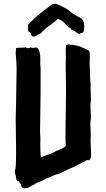

<svg xmlns="http://www.w3.org/2000/svg" viewBox="-20 -978 570 1032"><path d="M59.6 -61.5C59.6 -55.7 59.6 -45.9 64.5 -34.2C66.4 -29.3 66.4 2 79.1 -5.9C84 1 88.9 8.8 93.8 15.6C93.8 24.4 96.7 29.3 105.5 34.2C113.3 34.2 121.1 32.2 128.9 32.2C132.8 29.3 135.7 28.3 139.6 25.4C142.6 25.4 140.6 26.4 153.3 18.6C166 14.6 167 9.8 177.7 4.9C188.5 0 199.2 -2.9 210 -7.8C216.8 -10.7 219.7 -14.6 226.6 -17.6C234.4 -21.5 241.2 -22.5 248 -25.4C256.8 -29.3 264.6 -34.2 275.4 -38.1C284.2 -41 293 -42 301.8 -45.9C318.4 -52.7 334 -62.5 349.6 -69.3C360.4 -74.2 369.1 -77.1 379.9 -82C398.4 -90.8 415 -102.5 433.6 -109.4C438.5 -113.3 443.4 -115.2 448.2 -118.2C449.2 -117.2 453.1 -116.2 460 -117.2C467.8 -124 469.7 -136.7 469.7 -147.5C469.7 -170.9 466.8 -196.3 466.8 -219.7C466.8 -231.4 467.8 -242.2 467.8 -253.9C467.8 -272.5 465.8 -290 465.8 -308.6C465.8 -315.4 465.8 -323.2 466.8 -330.1C467.8 -336.9 468.8 -342.8 468.8 -349.6C468.8 -364.3 466.8 -377 466.8 -389.6L465.8 -408.2C465.8 -419.9 468.8 -431.6 468.8 -444.3C468.8 -463.9 466.8 -483.4 466.8 -502C466.8 -508.8 466.8 -515.6 467.8 -522.5C466.8 -527.3 465.8 -532.2 465.8 -535.2C465.8 -540 465.8 -543.9 464.8 -550.8C463.9 -559.6 463.9 -570.3 463.9 -581.1C463.9 -599.6 461.9 -617.2 461.9 -635.7C461.9 -656.2 464.8 -681.6 460.9 -702.1C460.9 -709 417 -722.7 411.1 -728.5C409.2 -730.5 405.3 -730.5 400.4 -728.5C396.5 -728.5 399.4 -734.4 388.7 -733.4C381.8 -733.4 376 -737.3 369.1 -737.3C365.2 -737.3 362.3 -736.3 358.4 -737.3C355.5 -740.2 353.5 -739.3 345.7 -739.3C344.7 -739.3 341.8 -737.3 335 -734.4C332 -711.9 334 -691.4 334 -668.9C334 -654.3 333 -639.6 333 -625C333 -579.1 335 -534.2 335 -488.3C335 -414.1 332 -342.8 332 -271.5C332 -245.1 332 -218.8 333 -192.4C325.2 -184.6 290 -167 282.2 -167C274.4 -159.2 210.9 -135.7 199.2 -132.8C197.3 -157.2 196.3 -180.7 196.3 -205.1C196.3 -212.9 197.3 -220.7 197.3 -228.5C197.3 -243.2 195.3 -256.8 195.3 -271.5C195.3 -338.9 198.2 -408.2 198.2 -475.6C198.2 -520.5 198.2 -565.4 198.2 -610.4C198.2 -619.1 196.3 -627.9 196.3 -635.7C196.3 -655.3 201.2 -706.1 177.7 -722.7C172.9 -722.7 167 -721.7 155.3 -720.7C148.4 -720.7 151.4 -721.7 144.5 -724.6C140.6 -720.7 136.7 -718.8 131.8 -718.8C127 -718.8 123 -720.7 118.2 -723.6C112.3 -720.7 74.2 -722.7 66.4 -719.7C67.4 -710.9 63.5 -704.1 64.5 -689.5C66.4 -662.1 69.3 -635.7 69.3 -609.4C69.3 -545.9 66.4 -483.4 66.4 -419.9C66.4 -393.6 64.5 -368.2 64.5 -341.8C64.5 -286.1 66.4 -231.4 66.4 -172.9C66.4 -143.6 66.4 -97.7 63.5 -72.3C63.5 -68.4 59.6 -68.4 59.6 -61.5ZM131.8 -809.6C138.7 -806.6 142.6 -802.7 146.5 -797.9C147.5 -788.1 152.3 -782.2 160.2 -780.3C174.8 -783.2 183.6 -793 198.2 -797.9C203.1 -802.7 210 -812.5 216.8 -815.4C220.7 -822.3 226.6 -825.2 230.5 -830.1C250 -840.8 273.4 -862.3 292 -877C300.8 -874 308.6 -866.2 317.4 -863.3C328.1 -852.5 337.9 -841.8 349.6 -830.1C360.4 -830.1 359.4 -822.3 366.2 -817.4C381.8 -813.5 390.6 -801.8 405.3 -794.9C412.1 -798.8 418 -802.7 425.8 -802.7C432.6 -809.6 432.6 -825.2 432.6 -833C432.6 -858.4 430.7 -856.4 420.9 -876C405.3 -887.7 386.7 -893.6 371.1 -905.3C356.4 -916 341.8 -930.7 325.2 -937.5C313.5 -944.3 295.9 -951.2 280.3 -958C273.4 -957 265.6 -957 258.8 -954.1C224.6 -927.7 189.5 -904.3 148.4 -863.3C141.6 -856.4 136.7 -850.6 129.9 -843.8C132.8 -838.9 128.9 -818.4 131.8 -809.6Z"/></svg>

Font: Caesar Dressing Cyrillic
Style: Regular
Weight: 400
Designer: Dathan Boardman
Foundry: Open Window
Version: Version 1.00;July 2, 2020;FontCreator 13.0.0.2642 64-bit